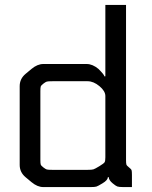

<svg xmlns="http://www.w3.org/2000/svg" viewBox="-20 -760 616 780"><path d="M336 -430H193Q175 -430 170 -428.5Q165 -427 156 -420Q147 -413 145.5 -408.5Q144 -404 144 -389V-111Q144 -96 145.5 -91.5Q147 -87 156 -80Q165 -73 170 -71.5Q175 -70 193 -70H335Q353 -70 359.5 -72Q366 -74 384 -85Q402 -96 405 -101Q408 -106 408 -121V-370Q408 -390 384 -410Q360 -430 336 -430ZM347 0H156Q132 0 108 -20L84 -40Q60 -60 60 -90V-410Q60 -440 84 -460L108 -480Q132 -500 156 -500H332Q356 -500 380 -480Q404 -456 404 -450H408V-740H492V-111Q492 -96 493.5 -91.5Q495 -87 504 -80Q513 -73 514.5 -68.5Q516 -64 516 -49V0H481Q463 0 456.5 -2.5Q450 -5 438 -15Q422 -28 422 -40H418Q418 -28 396 -15Q378 -4 371.5 -2Q365 0 347 0Z"/></svg>

Font: Electrolize
Style: Regular
Weight: 400
Designer: Valery Zaveryaev
Foundry: Cyreal (www.cyreal.org)
Version: Version 1.002